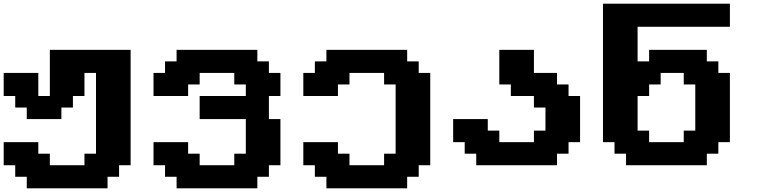

<svg xmlns="http://www.w3.org/2000/svg" viewBox="-20 -895 4098 1040"><path d="M125 125H562.5V62.5H625V0H687.5V-625H250V-375H187.5V-500H0V-375H62.5V-312.5H125V-250H312.5V-312.5H375V-375H437.5V-500H500V-62.5H437.5V0H250V-62.5H187.5V-125H0V0H62.5V62.5H125Z M936.5 125H1374V62.5H1436.5V0H1499V-250H1436.5V-375H1499V-500H1436.5V-562.5H1374V-625H936.5V-562.5H874V-500H811.5V-375H999V-437.5H1061.5V-500H1249V-437.5H1311.5V-375H1061.5V-250H1311.5V-62.5H1249V0H1061.5V-62.5H999V-125H811.5V0H874V62.5H936.5Z M1748 125H2185.5V62.5H2248V0H2310.5V-500H2248V-562.5H2185.5V-625H1748V-562.5H1685.5V-500H1623V-375H1810.5V-437.5H1873V-500H2060.5V-437.5H2123V-62.5H2060.5V0H1873V-62.5H1810.5V-125H1623V0H1685.5V62.5H1748Z M2559.6 0H2997.1V-62.5H3059.6V-125H3122.1V-375H3059.6V-437.5H2997.1V-500H2872.1V-625H2684.6V-437.5H2747.1V-375H2872.1V-312.5H2934.6V-187.5H2872.1V-125H2684.6V-187.5H2622.1V-250H2434.6V-125H2497.1V-62.5H2559.6Z M3371.1 0H3808.6V-62.5H3871.1V-125H3933.6V-500H3871.1V-562.5H3808.6V-625H3496.1V-562.5H3433.6V-750H3933.6V-875H3246.1V-125H3308.6V-62.5H3371.1ZM3683.6 -125H3496.1V-187.5H3433.6V-375H3496.1V-437.5H3558.6V-500H3683.6V-437.5H3746.1V-187.5H3683.6Z"/></svg>

Font: Faithful 32x
Style: Semibold
Weight: 400
Foundry: Faithful Resource Pack
Version: Version 1.0; January 27, 2023